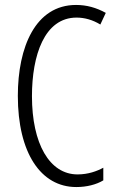

<svg xmlns="http://www.w3.org/2000/svg" viewBox="-20 -745 471 775"><path d="M289 -674C321 -674 354 -665 385 -646L407 -693C369 -714 330 -725 287 -725C123 -725 52 -555 52 -358C52 -129 144 10 288 10C330 10 369 0 397 -17V-68C371 -54 336 -41 293 -41C180 -41 109 -165 109 -357C109 -521 159 -674 289 -674Z"/></svg>

Font: Noto Sans Arabic UI XCn Lt
Style: Regular
Weight: 300
Width: 2
Designer: Monotype Design Team, Nadine Chahine and Nizar Qandah
Foundry: Monotype Imaging Inc.
Version: Version 2.010